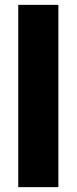

<svg xmlns="http://www.w3.org/2000/svg" viewBox="-20 -770 315 790"><path d="M220.2 -750V0H55.2V-750Z"/></svg>

Font: Mardoto Black
Style: Regular
Weight: 900
Designer: Christian Robertson, Vahan Hovhannisyan
Foundry: Google
Version: Version 1.000